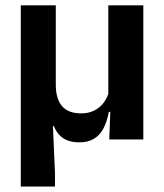

<svg xmlns="http://www.w3.org/2000/svg" viewBox="-20 -510 600 702"><path d="M504 -490.5V0H379.5L384 -121L376 -129.5V-490.5ZM184 -199.5Q184 -175 189.5 -155.8Q195 -136.5 206 -123Q217 -109.5 234.8 -102.5Q252.5 -95.5 277 -95.5Q304 -95.5 324.8 -106Q345.5 -116.5 359 -134.5Q372.5 -152.5 378.5 -174.5L401 -101H378Q371.5 -66 358.5 -41Q345.5 -16 323.8 -2.8Q302 10.5 270 10.5Q245.5 10.5 227.2 3.5Q209 -3.5 196.8 -16.8Q184.5 -30 177 -49H173.5L181 122V172H56V-490.5H184Z"/></svg>

Font: Anek Telugu Medium SemiBold
Style: Regular
Weight: 600
Version: Version 1.003